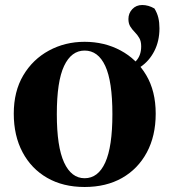

<svg xmlns="http://www.w3.org/2000/svg" viewBox="-20 -730 677 767"><path d="M318 17Q232 17 168.5 -19.5Q105 -56 70 -122Q35 -188 35 -276Q35 -365 73 -429Q111 -493 175.5 -528Q240 -563 318 -563Q397 -563 461.5 -528.5Q526 -494 564 -430Q602 -366 602 -276Q602 -187 566.5 -121Q531 -55 467.5 -19Q404 17 318 17ZM318 -18Q372 -18 400.5 -81Q429 -144 429 -274Q429 -405 400.5 -466.5Q372 -528 318 -528Q265 -528 236 -466.5Q207 -405 207 -274Q207 -144 236 -81Q265 -18 318 -18ZM460 -435V-458Q500 -463 522 -485Q544 -507 544 -545Q544 -565 536.5 -578Q529 -591 518.5 -601.5Q508 -612 500.5 -624Q493 -636 493 -654Q493 -677 508.5 -693.5Q524 -710 548 -710Q573 -710 597 -696Q608 -678 612.5 -659Q617 -640 617 -617Q617 -566 596.5 -526Q576 -486 541 -462.5Q506 -439 460 -435Z"/></svg>

Font: Noto Serif JP Black
Style: Regular
Weight: 900
Designer: Ryoko NISHIZUKA 西塚涼子 (kana & ideographs); Frank Grießhammer (Latin, Greek & Cyrillic); Wenlong ZHANG 张文龙 (bopomofo); San
Foundry: Adobe
Version: Version 2.003-H1;hotconv 1.1.1;makeotfexe 2.6.0